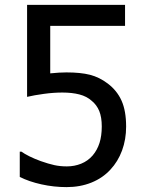

<svg xmlns="http://www.w3.org/2000/svg" viewBox="-20 -747 586 782"><path d="M429.7 -56.2Q398.4 -22 352.5 -3.4Q306.6 15.1 251 15.1Q199.7 15.1 148.9 3.9Q98.1 -7.3 60.5 -26.4V-129.4H67.4Q79.1 -120.6 100.3 -110.1Q121.6 -99.6 146 -90.8Q177.7 -79.6 201.2 -74.5Q224.6 -69.3 252.4 -69.3Q283.2 -69.3 310.5 -80.3Q337.9 -91.3 357.4 -113.8Q376 -135.7 385.3 -164.8Q394.5 -193.8 394.5 -231.9Q394.5 -269.5 384.3 -294.7Q374 -319.8 353.5 -336.4Q333.5 -354.5 303.5 -362.3Q273.4 -370.1 233.9 -370.1Q198.2 -370.1 158.9 -364.7Q119.6 -359.4 90.3 -352.5V-727.1H489.3V-641.6H184.6V-448.2Q222.2 -452.1 250.5 -452.1Q308.1 -452.1 346.4 -442.4Q384.8 -432.6 418.9 -406.7Q456.5 -378.4 475.1 -336.9Q493.7 -295.4 493.7 -231.4Q493.7 -179.2 477.1 -134Q460.4 -88.9 429.7 -56.2Z"/></svg>

Font: SG Kara Bold
Style: Regular
Weight: 400
Designer: Damoon Khanjanzadeh
Version: Version 1.000